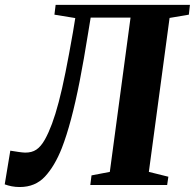

<svg xmlns="http://www.w3.org/2000/svg" viewBox="-44 -763 804 792"><path d="M330 -690.5 319.5 -626.5Q302 -517 284.8 -428.8Q267.5 -340.5 249.2 -272Q231 -203.5 211 -152Q182 -78.5 141.8 -35Q101.5 8.5 37.5 8.5Q20 8.5 4.5 5.5Q-11 2.5 -24.5 -2.5L-1.5 -141.5Q18 -138.5 32.8 -136.2Q47.5 -134 59 -133.5Q87 -133 106 -145.8Q125 -158.5 141.5 -188Q156.5 -215 170.5 -252.5Q184.5 -290 198.2 -342Q212 -394 226.2 -465Q240.5 -536 257 -630.5L266.5 -688.5L180.5 -702.5L185.5 -743H739.5L735 -702.5L655.5 -689L570 -54L650.5 -34L645.5 0H328.5L333.5 -39.5L409 -54L494.5 -690.5Z"/></svg>

Font: Merriweather 60pt ExtraBold
Style: Italic
Weight: 800
Italic angle: -7.8°
Version: Version 2.101